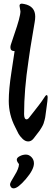

<svg xmlns="http://www.w3.org/2000/svg" viewBox="-20 -767 281 1052"><path d="M92 -705 87 -735Q87 -747 100 -747Q105 -747 113 -745Q173 -733 173 -676Q173 -662 170 -645.5Q167 -629 158.5 -577Q150 -525 146 -502L136 -433Q112 -275 112 -142Q112 -113 126 -113Q131 -113 137 -119Q207 -207 218.5 -226.5Q230 -246 235.5 -246Q241 -246 241 -232.5Q241 -219 235.5 -181.5Q230 -144 229 -133.5Q228 -123 224.5 -110Q221 -97 218.5 -89.5Q216 -82 208 -68.5Q200 -55 197 -51Q176 -23 163.5 -7.5Q151 8 134.5 8Q118 8 103 -7Q88 -22 81.5 -34Q75 -46 63 -71Q28 -139 28 -214Q28 -278 42.5 -371Q57 -464 60 -487Q37 -487 37 -507Q37 -515 39.5 -522.5Q42 -530 58 -578Q92 -675 92 -705ZM84 132Q72 118 72 107.5Q72 97 88.5 88.5Q105 80 122 80Q139 80 152.5 94Q166 108 166 128Q166 162 122 213.5Q78 265 55 265Q46 265 40.5 258.5Q35 252 35 243Q35 234 59.5 195Q84 156 84 132Z"/></svg>

Font: Devonshire
Style: Regular
Weight: 400
Designer: Astigmatic (AOETI)
Foundry: Astigmatic (AOETI)
Version: Version 1.001